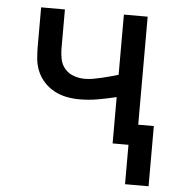

<svg xmlns="http://www.w3.org/2000/svg" viewBox="-50 -567 700 772"><g transform="rotate(5 300.0 -180.5)"><path d="M483 159V0H419V-187Q382 -178 345 -171.5Q308 -165 270 -165Q244 -165 218.5 -170Q193 -175 170 -187Q147 -199 129 -218Q111 -237 100.5 -261Q90 -285 87.5 -311Q85 -337 85 -362V-520H181V-362Q181 -341 185.5 -319Q190 -297 204.5 -280.5Q219 -264 240.5 -256.5Q262 -249 284 -249Q301 -249 318 -252Q335 -255 352 -259Q369 -263 385.5 -267.5Q402 -272 419 -277V-520H515V-84H578V159Z"/></g></svg>

Font: Zed Mono Medium Extended
Style: Regular
Weight: 500
Width: 7
Monospace: yes
Designer: Belleve Invis
Foundry: Belleve Invis
Version: Version 1.0.0; ttfautohint (v1.8.4)